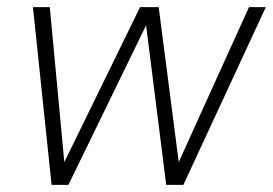

<svg xmlns="http://www.w3.org/2000/svg" viewBox="-20 -516 762 536"><path d="M124 0 72 -496H119L161 -48H152L371 -496H423L481 -48H472L675 -496H722L492 0H444L386 -460H395L171 0Z"/></svg>

Font: DM Sans 24pt ExtraLight
Style: Italic
Weight: 250
Italic angle: -10°
Designer: Colophon Foundry, Jonny Pinhorn
Foundry: Colophon Foundry
Version: Version 4.004;gftools[0.9.30]